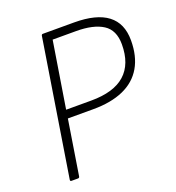

<svg xmlns="http://www.w3.org/2000/svg" viewBox="-121 -753 780 850"><g transform="rotate(-20 268.5 -327.5)"><path d="M72 0Q65 0 66 -7L168 -648Q169 -655 175 -655H322Q427 -655 479.5 -615Q532 -575 532 -495Q532 -420 502 -368.5Q472 -317 413.5 -291Q355 -265 271 -265H151L110 -7Q109 0 102 0ZM157 -304H275Q382 -304 435 -351.5Q488 -399 488 -492Q488 -559 443.5 -587.5Q399 -616 317 -616H207Z"/></g></svg>

Font: Sofia Sans ExtraLight
Style: Italic
Weight: 250
Italic angle: -9°
Version: Version 4.100-B